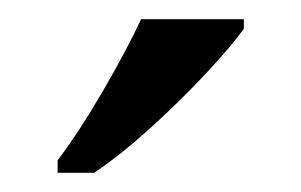

<svg xmlns="http://www.w3.org/2000/svg" viewBox="-20 -786 314 200"><path d="M40 -619Q62 -648 86.5 -690Q111 -732 127 -766H234V-756Q222 -739 195 -710Q168 -681 136.5 -652.5Q105 -624 78 -606H40Z"/></svg>

Font: Noto Serif Khitan Small Script
Style: Regular
Weight: 400
Designer: LIU Zhao, ZHANG Congyu, Kushim JIANG
Foundry: Guyu Beijing Co. Ltd.
Version: Version 1.000; ttfautohint (v1.8.4.7-5d5b)